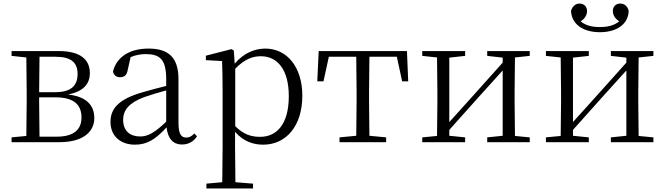

<svg xmlns="http://www.w3.org/2000/svg" viewBox="-20 -799 3738 1079"><path d="M127 0H313C457 0 510 -66 510 -135C510 -207 467 -256 362 -268C457 -286 485 -335 485 -388C485 -463 433 -512 311 -512H45V-485L128 -476L130 -285V-227L128 -35L45 -27V0ZM202 -480H293C381 -480 416 -446 416 -384C416 -314 376 -281 290 -281H200ZM200 -252H292C399 -252 438 -207 438 -139C438 -70 394 -31 299 -31H202L200 -227Z M1003 13C1038 13 1067 -2 1087 -33L1072 -49C1056 -32 1044 -26 1027 -26C998 -26 983 -45 983 -111V-354C983 -476 927 -526 815 -526C708 -526 636 -479 615 -398C619 -377 633 -365 655 -365C678 -365 693 -376 698 -407L714 -478C743 -490 771 -495 798 -495C878 -495 914 -466 914 -354V-316C869 -305 820 -292 776 -279C648 -241 601 -190 601 -114C601 -31 661 14 738 14C810 14 855 -18 916 -83C923 -23 950 13 1003 13ZM914 -115C848 -52 810 -32 768 -32C710 -32 672 -64 672 -126C672 -179 704 -221 790 -253C827 -266 871 -279 914 -291Z M1459 14C1588 14 1679 -91 1679 -261C1679 -422 1593 -526 1471 -526C1412 -526 1349 -501 1299 -441L1294 -515L1281 -523L1137 -486V-461L1228 -456C1230 -406 1231 -351 1231 -282V30L1229 225L1140 233V260H1402V233L1303 225L1301 30V-58C1349 -3 1405 14 1459 14ZM1302 -413C1355 -467 1400 -483 1446 -483C1538 -483 1603 -409 1603 -259C1603 -94 1530 -30 1442 -30C1390 -30 1348 -44 1302 -90Z M1981 0H2150V-27L2056 -36L2054 -227V-285L2056 -480H2210L2240 -342H2274L2267 -512H1771L1763 -342H1798L1828 -480H1982L1984 -285V-227L1982 -36L1888 -27V0Z M2718 -485 2805 -475V-447L2641 -264L2505 -113V-475L2594 -485V-512H2353V-485L2436 -476L2438 -285V-227L2436 -35L2353 -27V0H2594V-27L2505 -36V-69L2665 -248L2805 -403V-36L2718 -27V0H2957V-27L2874 -35L2872 -227V-285L2874 -476L2957 -485V-512H2718Z M3351 -618C3451 -618 3512 -667 3513 -739C3506 -764 3490 -779 3465 -779C3442 -779 3424 -763 3424 -737C3424 -714 3437 -694 3460 -679C3431 -655 3393 -647 3351 -647C3309 -647 3272 -655 3243 -679C3266 -693 3279 -714 3279 -737C3279 -763 3261 -779 3237 -779C3214 -779 3198 -764 3189 -739C3191 -667 3252 -618 3351 -618ZM3413 -485 3500 -475V-447L3336 -264L3200 -113V-475L3289 -485V-512H3048V-485L3131 -476L3133 -285V-227L3131 -35L3048 -27V0H3289V-27L3200 -36V-69L3360 -248L3500 -403V-36L3413 -27V0H3652V-27L3569 -35L3567 -227V-285L3569 -476L3652 -485V-512H3413Z"/></svg>

Font: Noto Serif JP Light
Style: Regular
Weight: 300
Designer: Ryoko NISHIZUKA 西塚涼子 (kana & ideographs); Frank Grießhammer (Latin, Greek & Cyrillic); Wenlong ZHANG 张文龙 (bopomofo); San
Foundry: Adobe
Version: Version 2.001;hotconv 1.1.0;makeotfexe 2.6.0